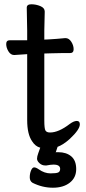

<svg xmlns="http://www.w3.org/2000/svg" viewBox="-20 -671 400 897"><path d="M168 19Q145 13 130 -11Q107 -44 107 -110V-418Q100 -418 47 -414H46Q30 -414 19.5 -431Q9 -448 9 -465.5Q9 -483 26 -483H107V-528L105 -635Q105 -651 126.5 -651Q148 -651 168.5 -642.5Q189 -634 189 -617L187 -528V-486L209 -487Q245 -489 285 -493H286Q302 -493 313 -476Q324 -459 324 -441Q324 -423 307 -423H268Q240 -423 220 -422L187 -421V-108Q187 -70 192.5 -61Q198 -52 214 -52Q254 -52 306 -92Q325 -106 339 -106Q353 -106 353 -90Q353 -66 306 -22Q276 5 249 15L241 39Q236 40 241.5 40Q247 40 252 40Q290 40 313 59.5Q336 79 336 119Q336 159 306 182.5Q276 206 227 206Q178 206 132 183Q119 175 119 157.5Q119 140 125 125.5Q131 111 139.5 111Q148 111 161 120Q188 139 216 139Q244 139 252.5 134.5Q261 130 261 118Q261 98 230 98Q217 98 197 102H191Q176 102 164.5 91.5Q153 81 153 70.5Q153 60 159 44Q164 30 168 19Z"/></svg>

Font: LXGW WenKai Medium
Style: Regular
Weight: 500
Designer: LXGW / Fontworks Inc.
Foundry: LXGW / Fontworks Inc.
Version: Version 1.501; October 10, 2024